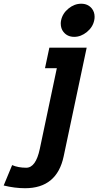

<svg xmlns="http://www.w3.org/2000/svg" viewBox="-153 -768 528 1030"><path d="M245.1 -570.3Q208.5 -570.3 187.5 -596.7Q172.9 -614.7 172.9 -642.1Q172.9 -650.4 174.8 -659.2Q182.6 -696.3 214.4 -722.2Q246.1 -748 282.7 -748Q318.8 -748 339.8 -722.2Q354.5 -703.6 354.5 -677.7Q354.5 -668.5 352.5 -659.2Q345.2 -622.6 313.2 -596.4Q281.2 -570.3 245.1 -570.3ZM-18.6 241.7Q-73.7 241.7 -133.3 227.1L-87.9 117.7Q-55.2 131.8 -12.2 131.8Q39.1 131.8 60.5 30.8L151.9 -402.3H88.4L111.8 -512.2H312L188.5 70.8Q152.3 241.7 -18.6 241.7Z"/></svg>

Font: Cadman
Style: Bold Italic
Weight: 700
Italic angle: -12°
Designer: Paul James MIller
Foundry: High-Logic / Made with FontCreator
Version: Version 2.114;March 28, 2021;FontCreator 13.0.0.2683 64-bit